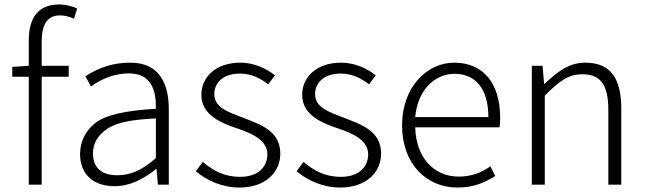

<svg xmlns="http://www.w3.org/2000/svg" viewBox="-20 -828 2898 861"><path d="M326 -790C301 -801 273 -808 246 -808C155 -808 109 -754 109 -645V-533L35 -528V-484H109V0H167V-484H288V-533H167V-642C167 -718 192 -759 249 -759C269 -759 290 -754 312 -744Z M494 7C562 7 624 -25 680 -70H682L688 0H737V-338C737 -456 692 -547 565 -547C489 -547 427 -527 363 -486L388 -440C427 -469 484 -498 557 -499C606 -498 635 -484 656 -452C676 -419 680 -377 679 -340C544 -333 453 -312 408 -277C363 -241 340 -195 339 -138C339 -38 408 7 494 7ZM506 -42C446 -42 397 -67 397 -140C397 -181 414 -218 459 -249C503 -280 574 -292 679 -297V-119C615 -63 566 -43 506 -42Z M1054 13C1171 13 1237 -56 1237 -139C1237 -242 1147 -270 1065 -302C1003 -326 941 -346 941 -406C941 -454 977 -498 1056 -498C1108 -498 1147 -477 1183 -450L1213 -490C1173 -522 1118 -547 1058 -547C946 -547 883 -481 883 -403C883 -312 971 -276 1050 -250C1111 -229 1179 -199 1179 -136C1179 -80 1138 -35 1057 -35C984 -35 936 -63 889 -102L858 -60C906 -20 974 13 1054 13Z M1506 13C1623 13 1689 -56 1689 -139C1689 -242 1599 -270 1517 -302C1455 -326 1393 -346 1393 -406C1393 -454 1429 -498 1508 -498C1560 -498 1599 -477 1635 -450L1665 -490C1625 -522 1570 -547 1510 -547C1398 -547 1335 -481 1335 -403C1335 -312 1423 -276 1502 -250C1563 -229 1631 -199 1631 -136C1631 -80 1590 -35 1509 -35C1436 -35 1388 -63 1341 -102L1310 -60C1358 -20 1426 13 1506 13Z M2031 13C2108 13 2158 -12 2201 -39L2179 -82C2139 -54 2094 -36 2037 -36C1922 -36 1845 -126 1842 -257H2220C2222 -270 2223 -284 2223 -299C2223 -456 2146 -547 2017 -547C1896 -547 1783 -439 1783 -266C1783 -91 1894 13 2031 13ZM1842 -303C1853 -426 1931 -497 2018 -497C2111 -497 2170 -432 2170 -303Z M2365 0H2423V-399C2486 -463 2528 -495 2591 -495C2675 -495 2708 -446 2708 -333V0H2766V-341C2766 -478 2717 -547 2604 -547C2531 -547 2478 -505 2422 -452H2420L2413 -533H2365Z"/></svg>

Font: Spoqa Han Sans Neo Light
Style: Regular
Weight: 300
Designer: [Spoqa Han Sans Neo] Dong-huui Kim  Younghwa Kang  Yujin Lee  [Noto Sans] Ryoko NISHIZUKA  (kana & ideographs); Paul D. 
Foundry: Spoqa (http://www.spoqa-han-sans.com)
Version: Version 1.000